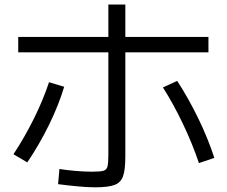

<svg xmlns="http://www.w3.org/2000/svg" viewBox="-20 -798 978 828"><path d="M230.5 -3.9 236.3 -69.3Q264.6 -64.5 305.2 -61Q345.7 -57.6 375 -57.6Q412.1 -57.6 425.8 -61.5Q439.5 -65.4 443.4 -79.6Q447.3 -93.8 447.3 -130.9V-778.3H520.5V-124Q520.5 -65.4 510.7 -38.1Q501 -10.7 474.1 -0.5Q447.3 9.8 388.7 9.8Q358.4 9.8 312 5.4Q265.6 1 230.5 -3.9ZM191.4 -443.4 256.8 -423.8Q233.4 -345.7 191.9 -260.7Q150.4 -175.8 97.7 -97.7L38.1 -132.8Q86.9 -207 127 -288.1Q167 -369.1 191.4 -443.4ZM682.6 -420.9 744.1 -449.2Q793 -374 835 -287.6Q877 -201.2 904.3 -117.2L837.9 -94.7Q809.6 -178.7 768.6 -264.6Q727.5 -350.6 682.6 -420.9ZM58.6 -638.7H878.9V-572.3H58.6Z"/></svg>

Font: WEMIX Pretendard Variable
Style: Regular
Weight: 400
Designer: Base glyphs from Inter by Rasmus Andersson; Hangeul glyphs from Noto Sans CJK(Source Han Sans) by Jang Soo-young and Kan
Foundry: Kil Hyung-jin
Version: Version 1.000;Glyphs 3.2 (3208)